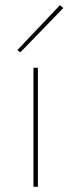

<svg xmlns="http://www.w3.org/2000/svg" viewBox="-20 -720 274 740"><path d="M58 -518 47 -527 211 -700 224 -689ZM109 0V-459H126V0Z"/></svg>

Font: EauTestSC Thin
Style: Regular
Weight: 250
Designer: Christian Thalmann (Catharsis Fonts)
Version: Version 0.001;PS 000.001;hotconv 1.0.88;makeotf.lib2.5.64775